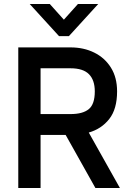

<svg xmlns="http://www.w3.org/2000/svg" viewBox="-20 -936 658 956"><path d="M274 -756 128 -916H228L298 -838L368 -916H469L323 -756ZM71 -700H331Q397 -700 449.5 -674Q502 -648 532.5 -599Q563 -550 563 -481Q563 -393 524 -343.5Q485 -294 422 -276L577 0H455L307 -264H182V0H71ZM331 -596H182V-368H331Q392 -368 422 -392.5Q452 -417 452 -481Q452 -537 423 -566.5Q394 -596 331 -596Z"/></svg>

Font: Haskoy SemiBold
Style: Regular
Weight: 600
Designer: Ertekin Erdin
Foundry: Ertekin Erdin
Version: Version 1.500; ttfautohint (v1.8.3)